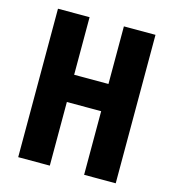

<svg xmlns="http://www.w3.org/2000/svg" viewBox="-107 -803 807 892"><g transform="rotate(15 296.5 -357.0)"><path d="M531 0V-714H379V-437H214V-714H62V0H214V-306H379V0Z"/></g></svg>

Font: Noto Sans Myanmar ExtraCondensed ExtraBold
Style: Regular
Weight: 800
Width: 2
Designer: Monotype Design Team
Foundry: Monotype Imaging Inc.
Version: Version 2.107